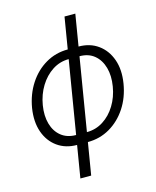

<svg xmlns="http://www.w3.org/2000/svg" viewBox="-134 -819 904 1114"><g transform="rotate(-15 317.5 -262.0)"><path d="M239.7 11.2Q171.9 11.2 122.8 -23.9Q73.7 -59.1 52 -120.8Q30.3 -182.6 43 -263.2Q56.6 -343.8 97.2 -405.8Q137.7 -467.8 198 -502.9Q258.3 -538.1 331.1 -538.1H395.5Q463.9 -538.1 512.7 -502.9Q561.5 -467.8 583.5 -405.8Q605.5 -343.8 592.3 -263.2Q579.1 -182.6 538.6 -120.8Q498 -59.1 437.7 -23.9Q377.4 11.2 304.7 11.2ZM249.5 -45.9H314Q368.2 -45.9 412.8 -74.5Q457.5 -103 487.5 -152.1Q517.6 -201.2 527.8 -263.2Q538.1 -325.2 524.2 -374.8Q510.3 -424.3 475.3 -453.4Q440.4 -482.4 386.7 -482.4H321.8Q268.1 -482.4 223.4 -453.4Q178.7 -424.3 148.2 -374.8Q117.7 -325.2 107.4 -263.2Q97.2 -201.2 111.1 -152.1Q125 -103 160.4 -74.5Q195.8 -45.9 249.5 -45.9ZM208 204.1 362.3 -727.5H427.2L272.9 204.1Z"/></g></svg>

Font: Inter 24pt Light
Style: Italic
Weight: 300
Italic angle: -9.3988°
Designer: Rasmus Andersson
Foundry: rsms
Version: Version 4.001;git-66647c0bb